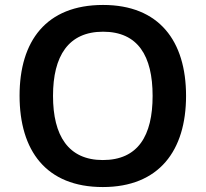

<svg xmlns="http://www.w3.org/2000/svg" viewBox="-20 -796 830 775"><path d="M731 -409C731 -631 622 -776 396 -776C166 -776 59 -630 59 -410C59 -188 166 -41 395 -41C622 -41 731 -188 731 -409ZM194 -409C194 -570 256 -668 396 -668C537 -668 596 -570 596 -409C596 -248 537 -150 395 -150C256 -150 194 -248 194 -409Z"/></svg>

Font: Noto Sans Tamil UI SemiBold
Style: Regular
Weight: 600
Designer: Jelle Bosma - Monotype Design Team
Foundry: Monotype Imaging Inc.
Version: Version 2.004